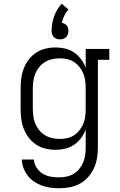

<svg xmlns="http://www.w3.org/2000/svg" viewBox="-20 -791 640 1024"><path d="M296 213Q273 213 249.5 210Q226 207 204 199Q182 191 162.5 178Q143 165 128.5 146.5Q114 128 105.5 105.5Q97 83 96 60H161Q162 83 175 103Q188 123 207.5 135Q227 147 250 151Q273 155 296 155Q316 155 336 150.5Q356 146 373.5 135.5Q391 125 403.5 109Q416 93 424 74Q432 55 434.5 35Q437 15 437 -5V-100Q428 -76 412 -54.5Q396 -33 374.5 -18.5Q353 -4 327.5 2Q302 8 276 8Q249 8 222 1.5Q195 -5 172.5 -20Q150 -35 133.5 -56.5Q117 -78 107 -103.5Q97 -129 93.5 -156Q90 -183 90 -210V-320Q90 -347 93.5 -374Q97 -401 107 -426.5Q117 -452 133.5 -473.5Q150 -495 172.5 -510Q195 -525 222 -531.5Q249 -538 276 -538Q302 -538 327.5 -532Q353 -526 374.5 -511.5Q396 -497 412 -475.5Q428 -454 437 -430V-530H563V-472H502V-5Q502 23 497.5 51.5Q493 80 481 106Q469 132 450 153.5Q431 175 406 188.5Q381 202 353 207.5Q325 213 296 213ZM299 -50Q319 -50 339 -54.5Q359 -59 375.5 -70Q392 -81 404.5 -97Q417 -113 424.5 -131.5Q432 -150 434.5 -170Q437 -190 437 -210V-320Q437 -340 434.5 -360Q432 -380 424.5 -398.5Q417 -417 404.5 -433Q392 -449 375.5 -460Q359 -471 339 -475.5Q319 -480 299 -480Q279 -480 258.5 -475.5Q238 -471 220.5 -460.5Q203 -450 190 -434.5Q177 -419 169 -400Q161 -381 158 -360.5Q155 -340 155 -320V-210Q155 -190 158 -169.5Q161 -149 169 -130Q177 -111 190 -95.5Q203 -80 220.5 -69.5Q238 -59 258.5 -54.5Q279 -50 299 -50ZM300 -581Q291 -581 282.5 -584Q274 -587 267.5 -593Q261 -599 258 -608Q255 -617 255 -626Q255 -665 268.5 -703.5Q282 -742 309 -771L345 -741Q332 -726 323 -707.5Q314 -689 310 -670Q310 -670 310 -670Q310 -670 310 -670Q317 -668 324 -664.5Q331 -661 336 -655Q341 -649 343 -641Q345 -633 345 -626Q345 -617 342 -608Q339 -599 332.5 -593Q326 -587 317.5 -584Q309 -581 300 -581Z"/></svg>

Font: Iosevka Slab Light Extended
Style: Regular
Weight: 300
Width: 7
Monospace: yes
Designer: Belleve Invis
Foundry: Belleve Invis
Version: Version 11.1.0; ttfautohint (v1.8.3)